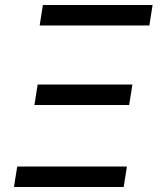

<svg xmlns="http://www.w3.org/2000/svg" viewBox="-20 -750 640 770"><path d="M139 -648 152 -730H592L579 -648ZM118 -329 131 -411H511L498 -329ZM36 0 49 -82H489L476 0Z"/></svg>

Font: NKDuy Mono
Style: Italic
Weight: 400
Italic angle: -9°
Monospace: yes
Designer: NKDuy
Foundry: NKDuy
Version: Version 2.251; ttfautohint (v1.8.4.7-5d5b)